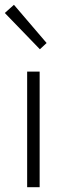

<svg xmlns="http://www.w3.org/2000/svg" viewBox="-23 -779 275 799"><path d="M90 0V-481H142V0ZM143 -574 -3 -725 35 -759 171 -600Z"/></svg>

Font: Assistant Light
Style: Regular
Weight: 300
Designer: Hebrew By Ben Nathan, Latin by Paul Hunt
Version: Version 3.000